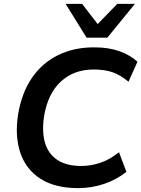

<svg xmlns="http://www.w3.org/2000/svg" viewBox="-20 -959 728 989"><path d="M383 10Q263 10 188 -38.5Q113 -87 84.5 -172.5Q56 -258 73 -368Q91 -479 143.5 -556.5Q196 -634 279 -675Q362 -716 469 -715Q539 -715 594.5 -695.5Q650 -676 688 -641L642 -538Q600 -573 559.5 -587Q519 -601 463 -601Q360 -601 293 -538.5Q226 -476 207 -360Q195 -282 211.5 -224.5Q228 -167 275 -135.5Q322 -104 398 -104Q448 -104 497 -120.5Q546 -137 593 -175L631 -74Q582 -34 517 -12Q452 10 383 10ZM426 -765 318 -939H403L483 -835L584 -939H675L533 -765Z"/></svg>

Font: Mulish ExtraLight
Style: Italic
Weight: 200
Italic angle: -9°
Designer: Vernon Adams
Foundry: Vernon Adams
Version: Version 3.603